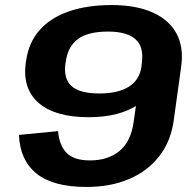

<svg xmlns="http://www.w3.org/2000/svg" viewBox="-20 -730 767 760"><path d="M668 -256Q657 -172 611 -112.5Q565 -53 491.5 -21.5Q418 10 322 10Q190 10 124.5 -43Q59 -96 55 -196L210 -211Q214 -156 243 -125.5Q272 -95 336 -95Q407 -95 452.5 -132Q498 -169 509 -247L540 -465H697ZM422 -710Q518 -710 583.5 -681Q649 -652 678.5 -597.5Q708 -543 697 -465L616 -459Q603 -367 527.5 -316.5Q452 -266 332 -266Q198 -266 133 -322.5Q68 -379 82 -482L84 -493Q94 -562 136.5 -610.5Q179 -659 251.5 -684.5Q324 -710 422 -710ZM408 -605Q328 -605 288.5 -575.5Q249 -546 241 -489L239 -478Q231 -418 263.5 -389Q296 -360 373 -360Q447 -360 489.5 -386.5Q532 -413 540 -466L541 -478Q551 -543 517 -574Q483 -605 408 -605Z"/></svg>

Font: Pathway Extreme 8pt Thin 12pt
Style: Bold Italic
Weight: 700
Italic angle: -8°
Version: Version 1.001;gftools[0.9.26]